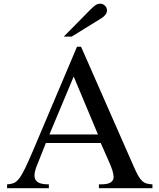

<svg xmlns="http://www.w3.org/2000/svg" viewBox="-20 -999 845 1019"><path d="M789.1 0H504.9V-20.5Q519.5 -20.5 529.3 -21Q539.1 -21.5 545.4 -22.9Q551.8 -24.4 556.6 -25.9Q561.5 -27.3 566.4 -30.3Q574.2 -35.2 578.6 -42.5Q583 -49.8 583 -57.6Q583 -85 561.5 -133.8L514.6 -240.2H223.6L171.9 -110.4Q168 -99.6 165.5 -88.4Q163.1 -77.1 163.1 -66.4Q163.1 -43.9 180.7 -32.2Q198.2 -20.5 239.3 -20.5V0H17.6V-20.5Q38.1 -21.5 52.7 -27.3Q67.4 -33.2 82 -52.2Q96.7 -71.3 113.8 -106.9Q130.9 -142.6 157.2 -204.1L388.7 -751H410.2L688.5 -118.2Q702.1 -86.9 712.4 -68.4Q722.7 -49.8 733.4 -39.6Q744.1 -29.3 757.3 -25.4Q770.5 -21.5 789.1 -20.5ZM500 -285.2 371.1 -592.8 242.2 -285.2ZM460.9 -949.2Q479.5 -967.8 489.7 -973.6Q500 -979.5 511.7 -979.5Q526.4 -979.5 537.1 -968.8Q547.9 -958 547.9 -943.4Q547.9 -932.6 540.5 -922.4Q533.2 -912.1 521.5 -904.3L360.4 -804.7H318.4Z"/></svg>

Font: Jomolhari
Style: Regular
Weight: 400
Designer: Christopher J. Fynn
Foundry: Christopher  J.  Fynn (Karma Drubgy¸ Tenzin).
Version: Version alpha 0.003c 2006